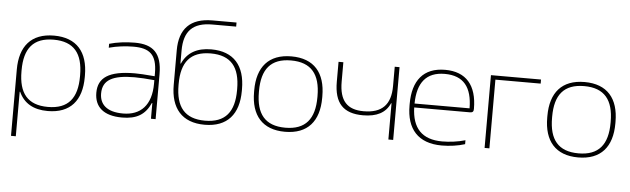

<svg xmlns="http://www.w3.org/2000/svg" viewBox="-53 -910 4314 1314"><g transform="rotate(5 2104.0 -253.5)"><path d="M522 -244V-256C522 -416 444 -509 288 -509C131 -509 54 -415 54 -256V200H87V-106H90C125 -29 191 9 289 9C445 9 522 -84 522 -244ZM87 -246V-254C87 -403 148 -481 288 -481C428 -481 489 -403 489 -254V-246C489 -97 428 -19 288 -19C148 -19 87 -97 87 -246Z M843 -509C783 -509 719 -501 668 -486V-459C723 -474 782 -481 836 -481C945 -481 998 -443 998 -313V-292C933 -298 885 -300 862 -300C682 -300 610 -248 610 -145C610 -48 672 9 800 9C899 9 958 -25 995 -108H998V0H1030V-308C1030 -453 969 -509 843 -509ZM643 -143C643 -235 711 -273 862 -273C898 -273 948 -270 998 -265V-241C998 -93 925 -19 804 -19C689 -19 643 -71 643 -143Z M1601 -244V-256C1601 -416 1524 -509 1368 -509C1270 -509 1204 -471 1169 -394H1166V-483C1166 -617 1227 -679 1360 -679H1524V-707H1359C1206 -707 1133 -629 1133 -482V-244C1133 -85 1210 9 1367 9C1523 9 1601 -84 1601 -244ZM1166 -246V-254C1166 -403 1227 -481 1367 -481C1507 -481 1568 -403 1568 -254V-246C1568 -97 1507 -19 1367 -19C1227 -19 1166 -97 1166 -246Z M1685 -256V-244C1685 -84 1763 9 1919 9C2075 9 2153 -84 2153 -244V-256C2153 -416 2075 -509 1919 -509C1763 -509 1685 -416 1685 -256ZM1718 -246V-254C1718 -403 1779 -481 1919 -481C2058 -481 2120 -403 2120 -254V-246C2120 -97 2058 -19 1919 -19C1779 -19 1718 -97 1718 -246Z M2662 0V-500H2629V-367C2629 -240 2570 -178 2443 -178C2330 -178 2276 -235 2276 -367V-500H2243V-363C2243 -216 2306 -150 2441 -150C2535 -150 2596 -181 2626 -249H2629V0Z M3194 -260C3194 -422 3119 -509 2975 -509C2826 -509 2753 -416 2753 -256V-244C2753 -84 2833 9 2996 9C3050 9 3108 1 3155 -14V-41C3104 -26 3046 -19 2997 -19C2857 -19 2790 -93 2786 -234H3169C3189 -234 3194 -243 3194 -260ZM2786 -261C2788 -405 2848 -481 2975 -481C3105 -481 3163 -405 3164 -261Z M3290 0H3323V-472H3634V-500H3290Z M3699 -256V-244C3699 -84 3777 9 3933 9C4089 9 4167 -84 4167 -244V-256C4167 -416 4089 -509 3933 -509C3777 -509 3699 -416 3699 -256ZM3732 -246V-254C3732 -403 3793 -481 3933 -481C4072 -481 4134 -403 4134 -254V-246C4134 -97 4072 -19 3933 -19C3793 -19 3732 -97 3732 -246Z"/></g></svg>

Font: LT Wave Text Thin
Style: Regular
Weight: 100
Designer: Daniel Lyons
Version: Version 2.5 (Glyphs App)